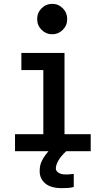

<svg xmlns="http://www.w3.org/2000/svg" viewBox="-20 -801 540 997"><path d="M315 -526V-104H451V-16H58V-104H205V-437H91V-526ZM173 -702Q173 -735 196 -758Q219 -781 251 -781Q283 -781 306 -758Q329 -735 329 -702Q329 -669 306 -646Q283 -623 251 -623Q219 -623 196 -646Q173 -669 173 -702ZM363 170Q349 174 332 175Q315 176 301 176Q244 176 215 151.5Q186 127 186 88Q186 76 188 63Q190 50 197 35Q204 20 216.5 3Q229 -14 249 -34H324V-16Q296 10 283 33Q270 56 270 74Q270 87 284 96Q298 105 321 105Q326 105 338 104.5Q350 104 363 102Z"/></svg>

Font: D2Coding ligature
Style: Bold
Weight: 700
Monospace: yes
Designer: Yong-Rak Park; Jeong-Hwan Yoon; Sang-Min Lee;
Foundry: NHN Corporation
Version: Version 1.3.2; Build 20180524